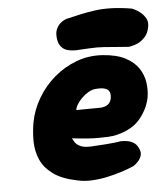

<svg xmlns="http://www.w3.org/2000/svg" viewBox="-51 -739 696 802"><g transform="rotate(-5 296.5 -338.0)"><path d="M241 11Q177 -2 141 -28.5Q105 -55 89.5 -90.5Q74 -126 73.5 -166Q73 -206 80 -246Q90 -299 118 -346.5Q146 -394 188 -430Q230 -466 282 -485.5Q334 -505 392 -501Q450 -497 486.5 -478Q523 -459 541.5 -431Q560 -403 564.5 -371Q569 -339 564 -309Q555 -262 521.5 -221Q488 -180 422 -164Q405 -160 385 -159Q365 -158 343.5 -158Q322 -158 302.5 -159.5Q283 -161 267.5 -162.5Q252 -164 243 -165Q234 -166 234 -166Q237 -161 243 -150.5Q249 -140 264.5 -132Q280 -124 310 -125Q349 -127 373.5 -129Q398 -131 411.5 -132.5Q425 -134 429.5 -135Q434 -136 434 -136Q434 -136 443 -136Q452 -136 464.5 -134Q477 -132 489.5 -124.5Q502 -117 509 -102Q518 -85 514.5 -71.5Q511 -58 502.5 -48Q494 -38 487 -33Q480 -28 480 -28Q480 -28 465.5 -22Q451 -16 426 -8Q401 0 370 7Q339 14 305.5 16Q272 18 241 11ZM263 -282 367 -283Q367 -283 370.5 -283.5Q374 -284 380 -285.5Q386 -287 392 -290.5Q398 -294 403 -300.5Q408 -307 410 -317Q413 -333 409 -344Q405 -355 391.5 -360Q378 -365 352 -363Q336 -362 320.5 -353Q305 -344 292 -331Q279 -318 271 -304.5Q263 -291 263 -282ZM284 -531Q280 -531 269 -531.5Q258 -532 245 -536Q232 -540 221.5 -552Q211 -564 208 -586Q205 -610 211.5 -625Q218 -640 228 -649Q238 -658 246.5 -661.5Q255 -665 255 -665Q285 -672 314 -678.5Q343 -685 375 -689.5Q407 -694 445 -693Q483 -692 531 -684Q531 -684 542 -679Q553 -674 566 -663.5Q579 -653 587.5 -638Q596 -623 592 -602Q587 -575 572.5 -559.5Q558 -544 542.5 -537Q527 -530 515.5 -528Q504 -526 504 -526Q462 -529 438.5 -531Q415 -533 400 -534Q385 -535 372 -535Q359 -535 339 -534Q319 -533 284 -531Z"/></g></svg>

Font: Sour Gummy Black
Style: Italic
Weight: 900
Italic angle: -11.3°
Designer: Stefie Justprince
Foundry: Eifetstype
Version: Version 1.000